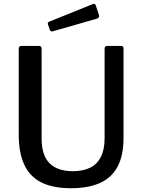

<svg xmlns="http://www.w3.org/2000/svg" viewBox="-20 -985 753 1015"><path d="M633 -256Q633 -162 601 -103Q569 -44 507 -17Q445 10 356 10Q258 10 197 -21.5Q136 -53 107.5 -116Q79 -179 79 -273V-726Q79 -742 92 -742H187Q200 -742 200 -727V-252Q200 -164 242 -122Q284 -80 365 -80Q418 -80 455.5 -98Q493 -116 513 -155Q533 -194 533 -255V-727Q533 -742 545 -742H621Q633 -742 633 -728V-256ZM486 -957 503 -906Q508 -891 491 -886L261 -820Q254 -818 250 -819.5Q246 -821 243 -828L234 -854Q230 -867 239 -870L472 -964Q482 -968 486 -957Z"/></svg>

Font: Libre Franklin Medium
Style: Regular
Weight: 500
Designer: Pablo Impallari, Rodrigo Fuenzalida, Nhung Nguyen
Foundry: Impallari Type
Version: Version 3.000